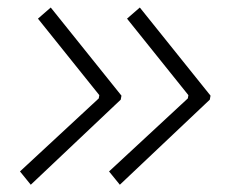

<svg xmlns="http://www.w3.org/2000/svg" viewBox="-20 -515 626 521"><path d="M63.5 -13.7 34.2 -49.8 248 -248 249.5 -256.8 83 -464.4 117.7 -494.6 309.6 -255.4 307.6 -244.6ZM305.2 -13.7 275.9 -49.8 489.7 -248 491.2 -256.8 324.7 -464.4 359.4 -494.6 551.3 -255.4 549.3 -244.6Z"/></svg>

Font: Cascadia Code NF ExtraLight
Style: Italic
Weight: 200
Italic angle: -10°
Monospace: yes
Designer: Aaron Bell
Foundry: Saja Typeworks
Version: Version 2404.023; ttfautohint (v1.8.4)